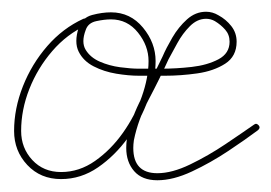

<svg xmlns="http://www.w3.org/2000/svg" viewBox="-20 -294 462 327"><path d="M122 -262Q127 -264 130 -259Q132 -254 127 -251Q94 -236 69 -207Q44 -178 30 -142.5Q16 -107 16 -71Q16 -42 35 -21.5Q54 -1 84 -1Q115 -1 142 -20Q169 -39 189.5 -68Q210 -97 221.5 -129.5Q233 -162 233 -190Q233 -216 215 -238.5Q197 -261 169 -261Q158 -261 144 -258Q130 -255 126 -243Q118 -222 126 -209Q134 -196 150 -189Q166 -182 184.5 -179.5Q203 -177 217 -177Q217 -177 217 -177Q217 -177 217 -177Q217 -177 217 -177Q217 -177 217 -177Q230 -177 255 -177Q280 -177 306.5 -180Q333 -183 352 -193Q371 -203 371 -223Q371 -235 363.5 -243.5Q356 -252 346 -258Q339 -262 331 -262Q316 -262 303.5 -249.5Q291 -237 282 -220.5Q273 -204 267 -193Q252 -160 233.5 -125Q215 -90 208 -55Q208 -55 208 -55Q208 -55 208 -55Q207 -48 207 -42Q207 1 248 1Q273 1 304 -14Q335 -29 364 -48.5Q393 -68 413 -82Q417 -85 421 -80Q424 -76 419 -72Q399 -57 369 -37Q339 -17 307 -2Q275 13 248 13Q222 13 208.5 -2.5Q195 -18 195 -42Q195 -49 196 -57Q196 -57 196 -57Q196 -57 196 -57Q203 -93 222 -128.5Q241 -164 257 -198Q263 -212 273.5 -230Q284 -248 298.5 -261Q313 -274 331 -274Q342 -274 352 -268Q365 -261 374 -249.5Q383 -238 383 -223Q383 -198 363.5 -185.5Q344 -173 316 -169Q288 -165 260.5 -165Q233 -165 217 -165Q217 -165 217 -165Q217 -165 217 -165Q217 -165 217 -165Q217 -165 217 -165Q199 -165 178 -168.5Q157 -172 139.5 -181Q122 -190 114 -206Q106 -222 114 -247Q120 -264 137 -268.5Q154 -273 169 -273Q202 -273 223.5 -247Q245 -221 245 -190Q245 -160 232.5 -125Q220 -90 198 -59.5Q176 -29 147 -9Q118 11 84 11Q49 11 26.5 -13Q4 -37 4 -71Q4 -109 19 -147Q34 -185 60.5 -215.5Q87 -246 122 -262Q122 -262 122 -262Q122 -262 122 -262Z"/></svg>

Font: FRB American Cursive Thin
Style: Italic
Weight: 100
Italic angle: -25°
Version: Version 2.0;Modular Font Editor K font №1